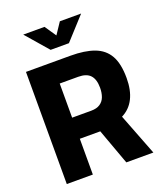

<svg xmlns="http://www.w3.org/2000/svg" viewBox="-158 -989 934 1094"><g transform="rotate(-20 308.5 -442.5)"><path d="M56 0V-680H326Q412 -680 469 -659Q526 -638 554.5 -588.5Q583 -539 583 -451Q583 -378 558 -328Q533 -278 483 -253L581 0H417L338 -217H214V0ZM214 -345H330Q363 -345 383.5 -358.5Q404 -372 413 -396Q422 -420 422 -451Q422 -502 399 -527Q376 -552 326 -552H214ZM231 -750 114 -885H243L290 -816L336 -885H465L342 -750Z"/></g></svg>

Font: Cairo ExtraBold
Style: Regular
Weight: 800
Designer: Mohamed Gaber, Accademia di Belle Arti di Urbino
Foundry: Kief Type Foundry, Accademia di Belle Arti di Urbino
Version: Version 3.117